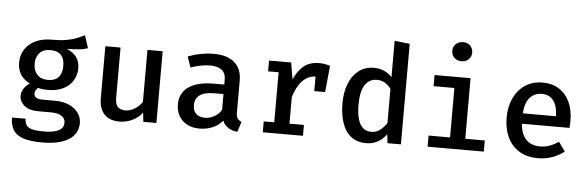

<svg xmlns="http://www.w3.org/2000/svg" viewBox="-57 -989 4315 1408"><g transform="rotate(5 2100.0 -285.0)"><path d="M533.5 -595 563.5 -502Q532 -491.5 494.2 -488Q456.5 -484.5 410 -484.5Q457.5 -463.5 481.5 -430.8Q505.5 -398 505.5 -350.5Q505.5 -299 480.5 -258.5Q455.5 -218 409 -195Q362.5 -172 297.5 -172Q274.5 -172 257.8 -174Q241 -176 225 -180.5Q215 -173.5 208.2 -161.8Q201.5 -150 201.5 -137Q201.5 -121 214.8 -109.2Q228 -97.5 267.5 -97.5H359.5Q416 -97.5 459.2 -78.2Q502.5 -59 527.2 -25.8Q552 7.5 552 49.5Q552 128.5 484 172Q416 215.5 288 215.5Q197.5 215.5 146 197Q94.5 178.5 73.5 142Q52.5 105.5 52.5 52.5H153Q153 80 163.8 98Q174.5 116 204 125Q233.5 134 289 134Q344.5 134 377.2 124.8Q410 115.5 424.8 98.2Q439.5 81 439.5 57Q439.5 25 411.5 7.5Q383.5 -10 336.5 -10H246Q171 -10 136.2 -40.5Q101.5 -71 101.5 -111.5Q101.5 -138.5 116.8 -163.5Q132 -188.5 160.5 -207Q113 -232 91.2 -267.8Q69.5 -303.5 69.5 -354.5Q69.5 -410.5 97.5 -452.5Q125.5 -494.5 175.2 -518Q225 -541.5 290 -541.5Q353.5 -541.5 396 -548.2Q438.5 -555 470.2 -567.5Q502 -580 533.5 -595ZM291 -464.5Q237.5 -464.5 210.5 -434.2Q183.5 -404 183.5 -355.5Q183.5 -305.5 211.2 -275.2Q239 -245 292.5 -245Q342 -245 368.2 -274Q394.5 -303 394.5 -356.5Q394.5 -410.5 368.5 -437.5Q342.5 -464.5 291 -464.5Z M801 -528V-159Q801 -112 819.8 -92Q838.5 -72 876.5 -72Q912.5 -72 946 -93.5Q979.5 -115 999 -146V-528H1111V0H1014.5L1007.5 -67.5Q978 -28 933 -7.2Q888 13.5 841 13.5Q764.5 13.5 726.8 -28.8Q689 -71 689 -145V-528Z M1692.5 -129.5Q1692.5 -98.5 1702 -84.2Q1711.5 -70 1732.5 -63L1707.5 13Q1668.5 8.5 1640.5 -8.5Q1612.5 -25.5 1598 -60Q1569 -23.5 1524.5 -5Q1480 13.5 1429.5 13.5Q1349.5 13.5 1302.8 -31.8Q1256 -77 1256 -150.5Q1256 -234 1321 -279Q1386 -324 1507 -324H1582.5V-358.5Q1582.5 -409.5 1551.8 -432Q1521 -454.5 1465 -454.5Q1439 -454.5 1402 -447.8Q1365 -441 1324.5 -427L1297 -506Q1346.5 -524.5 1394 -533.2Q1441.5 -542 1482 -542Q1588 -542 1640.2 -495Q1692.5 -448 1692.5 -365ZM1463.5 -69Q1497.5 -69 1530 -87Q1562.5 -105 1582.5 -137.5V-254H1520.5Q1441.5 -254 1407.5 -227.8Q1373.5 -201.5 1373.5 -155.5Q1373.5 -113.5 1396.2 -91.2Q1419 -69 1463.5 -69Z M1894 0V-80H1971.5V-448.5H1894V-528H2057L2077.5 -405.5Q2107 -472 2150.8 -506.8Q2194.5 -541.5 2263.5 -541.5Q2287 -541.5 2305.8 -537.8Q2324.5 -534 2343 -528L2309.5 -432Q2293.5 -436.5 2279.5 -438.8Q2265.5 -441 2248.5 -441Q2191 -441 2149.2 -398Q2107.5 -355 2083.5 -276V-80H2190V0ZM2244 -333.5V-463.5L2258 -528H2343L2324 -333.5Z M2799 -752.5 2911 -740V0H2812.5L2804.5 -65Q2777.5 -27.5 2740 -7Q2702.5 13.5 2656 13.5Q2588 13.5 2544 -21.2Q2500 -56 2478.8 -118.8Q2457.5 -181.5 2457.5 -264Q2457.5 -344.5 2482.5 -407.2Q2507.5 -470 2554 -506Q2600.5 -542 2666 -542Q2707.5 -542 2740.5 -527.2Q2773.5 -512.5 2799 -484.5ZM2695.5 -456Q2639 -456 2607.5 -409.2Q2576 -362.5 2576 -264Q2576 -196.5 2589 -154.2Q2602 -112 2626.5 -92.2Q2651 -72.5 2685.5 -72.5Q2723.5 -72.5 2751.5 -94.5Q2779.5 -116.5 2799 -147.5V-397.5Q2779.5 -425.5 2753.5 -440.8Q2727.5 -456 2695.5 -456Z M3377.5 -528V-82H3521V0H3107.5V-82H3265.5V-446H3112.5V-528ZM3299.5 -786.5Q3332.5 -786.5 3352.8 -766.5Q3373 -746.5 3373 -716.5Q3373 -686.5 3352.8 -666Q3332.5 -645.5 3299.5 -645.5Q3267.5 -645.5 3247 -666Q3226.5 -686.5 3226.5 -716.5Q3226.5 -746.5 3247 -766.5Q3267.5 -786.5 3299.5 -786.5Z M3782 -228Q3785.5 -174 3805 -139.8Q3824.5 -105.5 3856.2 -89.5Q3888 -73.5 3926 -73.5Q3965 -73.5 3998 -85.5Q4031 -97.5 4064.5 -119.5L4113 -52.5Q4076 -22.5 4026.5 -4.5Q3977 13.5 3920.5 13.5Q3838.5 13.5 3781.8 -21.5Q3725 -56.5 3695.5 -119Q3666 -181.5 3666 -263.5Q3666 -343 3695 -405.8Q3724 -468.5 3778 -505.2Q3832 -542 3907 -542Q3977.5 -542 4028.2 -510Q4079 -478 4106.8 -419.2Q4134.5 -360.5 4134.5 -278Q4134.5 -264.5 4133.8 -251.2Q4133 -238 4132 -228ZM3908 -459Q3855.5 -459 3821.2 -421.5Q3787 -384 3781.5 -304.5H4026Q4024.5 -379 3994.2 -419Q3964 -459 3908 -459Z"/></g></svg>

Font: Fira Code Light Medium
Style: Regular
Weight: 500
Monospace: yes
Version: Version 5.002